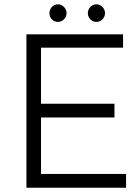

<svg xmlns="http://www.w3.org/2000/svg" viewBox="-20 -874 653 894"><path d="M567 0V-64H171V-327H513V-391H171V-652H553V-714H103V0ZM389 -813C389 -789 408 -772 429 -772C449 -772 469 -789 469 -813C469 -836 449 -854 429 -854C408 -854 389 -836 389 -813ZM210 -813C210 -789 229 -772 250 -772C270 -772 290 -789 290 -813C290 -836 270 -854 250 -854C229 -854 210 -836 210 -813Z"/></svg>

Font: Josefin Sans
Style: Regular
Weight: 400
Designer: Santiago Orozco
Foundry: Typemade
Version: 1.000